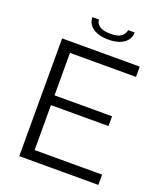

<svg xmlns="http://www.w3.org/2000/svg" viewBox="-158 -985 925 1088"><g transform="rotate(20 304.5 -441.0)"><path d="M337 -793C422 -793 464 -833 464 -882H425C418 -851 400 -828 337 -828C273 -828 249 -854 249 -882H209C209 -833 251 -793 337 -793ZM566 -62H159V-333H506V-392H159V-648H557V-710H89V0H566Z"/></g></svg>

Font: FIGSv2-sans-serif
Style: Regular
Weight: 400
Designer: Matt McInerney, Pablo Impallari, Rodrigo Fuenzalida,Mirko Velimirovic
Foundry: Matt McInerney, Pablo Impallari, Rodrigo Fuenzalida
Version: Version 4.021;hotconv 1.0.109;makeotfexe 2.5.65596